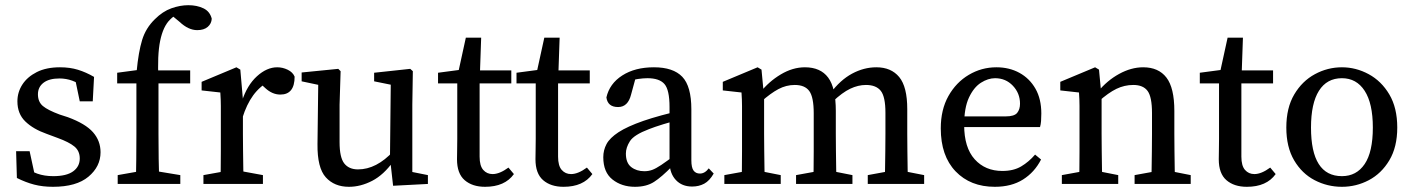

<svg xmlns="http://www.w3.org/2000/svg" viewBox="-20 -708 5438 739"><path d="M184 11Q144 11 111.5 2.5Q79 -6 45 -23L42 -126H94L118 -15L72 -35V-68Q97 -49 124 -39.5Q151 -30 185 -30Q236 -30 261.5 -48.5Q287 -67 287 -98Q287 -127 266.5 -144Q246 -161 202 -177L159 -193Q108 -211 77.5 -240.5Q47 -270 47 -318Q47 -353 66 -382.5Q85 -412 121.5 -430.5Q158 -449 211 -449Q249 -449 280 -439.5Q311 -430 342 -412L337 -318H287L267 -414L303 -398V-372Q260 -406 209 -406Q169 -406 147.5 -389.5Q126 -373 126 -345Q126 -316 145 -300Q164 -284 210 -267L241 -257Q309 -232 338 -199Q367 -166 367 -122Q367 -67 320.5 -28Q274 11 184 11Z M433 0V-34L535 -52H565L674 -34V0ZM503 0Q504 -48 504.5 -96Q505 -144 505 -193V-387H431V-428L536 -442L505 -426L506 -434Q513 -508 527 -554Q541 -600 576 -634Q606 -664 639.5 -676Q673 -688 705 -688Q738 -688 763 -676Q788 -664 795 -636Q794 -617 779.5 -604.5Q765 -592 739 -592Q705 -592 671 -624L630 -658L709 -677L728 -649Q721 -654 711 -657Q701 -660 693 -660Q662 -660 635 -633Q608 -607 596.5 -551Q585 -495 590 -400V-193Q590 -96 593 0ZM548 -387V-437H712V-387Z M763 0V-34L863 -52H894L992 -34V0ZM828 0Q829 -21 829.5 -55.5Q830 -90 830 -127.5Q830 -165 830 -193V-238Q830 -276 830 -300Q830 -324 828 -352L756 -360V-393L890 -449L905 -440L915 -325V-193Q915 -165 915.5 -127.5Q916 -90 916.5 -55.5Q917 -21 918 0ZM913 -254 899 -318H911Q931 -380 969 -414.5Q1007 -449 1047 -449Q1068 -449 1087.5 -439.5Q1107 -430 1114 -413Q1114 -344 1059 -344Q1028 -344 1001 -369L976 -392L1020 -398Q980 -376 954.5 -341Q929 -306 913 -254Z M1323 11Q1267 11 1234 -25.5Q1201 -62 1202 -153L1205 -396L1226 -377L1141 -395V-429L1282 -443L1291 -434L1287 -305V-161Q1287 -102 1305 -79Q1323 -56 1358 -56Q1429 -56 1494 -126L1509 -87H1494Q1457 -35 1412.5 -12Q1368 11 1323 11ZM1493 7 1481 -100 1484 -382 1420 -395V-428L1559 -443L1569 -434L1567 -305V-46L1627 -34V0Z M1847 11Q1798 11 1768.5 -14.5Q1739 -40 1739 -95Q1739 -112 1739.5 -129.5Q1740 -147 1740 -174V-387H1666V-428L1779 -443L1740 -412L1773 -563H1832L1827 -419L1826 -401V-105Q1826 -70 1840 -54Q1854 -38 1876 -38Q1903 -38 1937 -63L1958 -38Q1923 11 1847 11ZM1784 -387V-437H1948V-387Z M2149 11Q2100 11 2070.5 -14.5Q2041 -40 2041 -95Q2041 -112 2041.5 -129.5Q2042 -147 2042 -174V-387H1968V-428L2081 -443L2042 -412L2075 -563H2134L2129 -419L2128 -401V-105Q2128 -70 2142 -54Q2156 -38 2178 -38Q2205 -38 2239 -63L2260 -38Q2225 11 2149 11ZM2086 -387V-437H2250V-387Z M2424 11Q2373 11 2337.5 -17Q2302 -45 2302 -103Q2302 -130 2314.5 -153.5Q2327 -177 2360.5 -199Q2394 -221 2457 -243Q2486 -253 2526 -264Q2566 -275 2600 -282V-248Q2569 -241 2533.5 -230Q2498 -219 2478 -211Q2420 -189 2404.5 -164.5Q2389 -140 2389 -117Q2389 -81 2409.5 -65Q2430 -49 2460 -49Q2476 -49 2490 -54Q2504 -59 2525 -73Q2546 -87 2583 -115L2595 -68H2567Q2527 -27 2497.5 -8Q2468 11 2424 11ZM2644 10Q2605 10 2581.5 -15Q2558 -40 2557 -82V-296Q2557 -362 2537.5 -384.5Q2518 -407 2472 -407Q2456 -407 2435.5 -404Q2415 -401 2389 -391L2430 -421L2409 -344Q2397 -296 2359 -296Q2319 -296 2314 -333Q2326 -386 2375 -417.5Q2424 -449 2497 -449Q2571 -449 2606 -412.5Q2641 -376 2641 -287V-91Q2641 -63 2649.5 -51.5Q2658 -40 2674 -40Q2693 -40 2708 -60L2727 -40Q2711 -12 2690.5 -1Q2670 10 2644 10Z M3385 0Q3386 -21 3386.5 -55Q3387 -89 3387.5 -126.5Q3388 -164 3388 -193V-274Q3388 -336 3370 -358.5Q3352 -381 3313 -381Q3283 -381 3252.5 -366.5Q3222 -352 3185 -317L3169 -349H3176Q3214 -400 3259.5 -424.5Q3305 -449 3353 -449Q3410 -449 3441 -411.5Q3472 -374 3472 -288V-193Q3472 -164 3472.5 -126.5Q3473 -89 3473.5 -55Q3474 -21 3475 0ZM2768 0V-34L2867 -52H2894L2985 -34V0ZM2834 0Q2835 -21 2835.5 -55.5Q2836 -90 2836 -127.5Q2836 -165 2836 -193V-238Q2836 -276 2836 -300Q2836 -324 2834 -352L2762 -360V-393L2896 -449L2911 -440L2921 -334V-193Q2921 -165 2921.5 -127.5Q2922 -90 2922.5 -55.5Q2923 -21 2924 0ZM3044 0V-34L3143 -52H3170L3261 -34V0ZM3110 0Q3111 -21 3111.5 -55Q3112 -89 3112 -126.5Q3112 -164 3112 -193V-272Q3112 -334 3095 -357.5Q3078 -381 3039 -381Q3006 -381 2976 -365Q2946 -349 2910 -317L2896 -351H2905Q2939 -394 2985 -421.5Q3031 -449 3078 -449Q3138 -449 3167.5 -409.5Q3197 -370 3197 -281V-193Q3197 -164 3197.5 -126.5Q3198 -89 3198.5 -55Q3199 -21 3200 0ZM3320 0V-34L3418 -52H3445L3537 -34V0Z M3809 11Q3715 11 3658 -48.5Q3601 -108 3601 -214Q3601 -286 3630.5 -338.5Q3660 -391 3709 -420Q3758 -449 3815 -449Q3865 -449 3904 -427.5Q3943 -406 3965.5 -366.5Q3988 -327 3988 -271Q3988 -255 3987 -242Q3986 -229 3983 -219H3640V-260H3851Q3884 -260 3895 -273.5Q3906 -287 3906 -309Q3906 -349 3878.5 -378Q3851 -407 3810 -407Q3783 -407 3755.5 -389.5Q3728 -372 3709.5 -332.5Q3691 -293 3691 -227Q3691 -140 3731.5 -95Q3772 -50 3838 -50Q3881 -50 3910.5 -67.5Q3940 -85 3964 -113L3987 -94Q3962 -45 3917.5 -17Q3873 11 3809 11Z M4411 0Q4412 -21 4412.5 -55Q4413 -89 4413.5 -126.5Q4414 -164 4414 -193V-273Q4414 -335 4397 -358Q4380 -381 4342 -381Q4308 -381 4277 -366Q4246 -351 4208 -317L4198 -355H4206Q4241 -398 4287.5 -423.5Q4334 -449 4380 -449Q4439 -449 4469.5 -409.5Q4500 -370 4500 -281V-193Q4500 -164 4500.5 -126.5Q4501 -89 4501.5 -55Q4502 -21 4503 0ZM4067 0V-34L4166 -52H4193L4284 -34V0ZM4133 0Q4134 -21 4134.5 -55.5Q4135 -90 4135 -127.5Q4135 -165 4135 -193V-238Q4135 -276 4135 -300Q4135 -324 4133 -352L4061 -360V-393L4195 -449L4210 -440L4220 -334V-193Q4220 -165 4220.5 -127.5Q4221 -90 4221.5 -55.5Q4222 -21 4223 0ZM4347 0V-34L4446 -52H4472L4563 -34V0Z M4779 11Q4730 11 4700.5 -14.5Q4671 -40 4671 -95Q4671 -112 4671.5 -129.5Q4672 -147 4672 -174V-387H4598V-428L4711 -443L4672 -412L4705 -563H4764L4759 -419L4758 -401V-105Q4758 -70 4772 -54Q4786 -38 4808 -38Q4835 -38 4869 -63L4890 -38Q4855 11 4779 11ZM4716 -387V-437H4880V-387Z M5145 11Q5089 11 5040 -14.5Q4991 -40 4961 -91Q4931 -142 4931 -217Q4931 -293 4961.5 -344.5Q4992 -396 5041 -422.5Q5090 -449 5145 -449Q5199 -449 5248 -422.5Q5297 -396 5327.5 -344.5Q5358 -293 5358 -217Q5358 -142 5327.5 -91Q5297 -40 5248.5 -14.5Q5200 11 5145 11ZM5145 -30Q5201 -30 5232.5 -76.5Q5264 -123 5264 -217Q5264 -310 5232.5 -358.5Q5201 -407 5145 -407Q5087 -407 5056.5 -358.5Q5026 -310 5026 -217Q5026 -30 5145 -30Z"/></svg>

Font: Lisu Bosa
Style: Regular
Weight: 400
Designer: David Morse, Annie Olsen, Victor Gaultney, Frank Grießhammer (Latin)
Foundry: SIL International
Version: Version 2.000